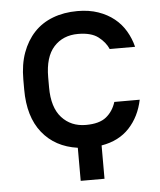

<svg xmlns="http://www.w3.org/2000/svg" viewBox="-49 -550 602 723"><g transform="rotate(-5 252.5 -189.0)"><path d="M227 5Q142 -7 93.5 -67.5Q45 -128 45 -231V-269Q45 -326 61 -370Q77 -414 106 -445Q135 -476 177 -492Q219 -508 270 -508Q314 -508 348.5 -496Q383 -484 408.5 -463.5Q434 -443 450.5 -415Q467 -387 475 -355H379Q368 -381 341.5 -401.5Q315 -422 265 -422Q208 -422 173.5 -384Q139 -346 139 -269V-231Q139 -155 174 -116.5Q209 -78 265 -78Q316 -78 342 -99Q368 -120 379 -155H475Q462 -92 422.5 -49.5Q383 -7 317 4V130H227Z"/></g></svg>

Font: PT Root UI Web Medium
Style: Regular
Weight: 500
Designer: Vitaly Kuzmin
Foundry: ParaType Ltd.
Version: Version 1.001W